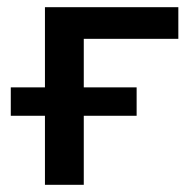

<svg xmlns="http://www.w3.org/2000/svg" viewBox="-20 -514 537 534"><path d="M105 0V-192H10V-271H105V-494H476V-406H213V-271H360V-192H213V0Z"/></svg>

Font: Nunito Sans 9pt SemiBold
Style: Regular
Weight: 600
Version: Version 3.101;gftools[0.9.27]